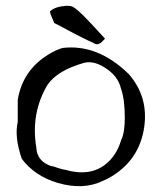

<svg xmlns="http://www.w3.org/2000/svg" viewBox="-20 -626 550 660"><path d="M317 -474Q308 -473 300 -479Q290 -483 264 -496Q238 -509 197 -531Q189 -536 181 -539.5Q173 -543 166 -547Q166 -550 155 -574Q152 -582 152 -587Q168 -603 207 -606Q225 -607 233 -601Q246 -593 264 -575Q282 -557 307 -530Q327 -508 341 -493L327 -479Q327 -479 324.5 -477.5Q322 -476 317 -474ZM333 -4Q267 28 179 3Q99 -21 55 -80Q29 -155 41 -207V-283Q58 -385 147 -439Q158 -446 170 -451.5Q182 -457 194 -461Q315 -476 422 -372Q490 -295 476 -191Q462 -89 381 -31Q359 -15 333 -4ZM206 -42Q301 -15 358 -75Q371 -89 380.5 -106Q390 -123 396 -143Q409 -169 409 -220Q409 -285 396 -321Q386 -366 338 -395Q301 -418 269 -410Q177 -384 143 -334Q85 -236 105 -118Q107 -72 156 -55Q163 -55 181 -48Q201 -42 206 -42Z"/></svg>

Font: New Tegomin
Style: Regular
Weight: 400
Designer: Kyosuke Nagai
Version: Version 1.000